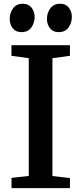

<svg xmlns="http://www.w3.org/2000/svg" viewBox="-20 -978 423 998"><path d="M129.5 -63.5V-675.5L39.5 -688V-743H343.5V-688L252.5 -675.5V-63L343.5 -52.5V0H40V-53.5ZM91 -811Q62 -811 46.2 -831.2Q30.5 -851.5 30.5 -879Q30.5 -910.5 47.8 -934.5Q65 -958.5 98.5 -958.5H99.5Q128.5 -958.5 144.2 -938Q160 -917.5 160 -890Q160 -859 142.8 -835Q125.5 -811 92 -811ZM284.5 -811Q255.5 -811 239.8 -831.2Q224 -851.5 224 -879Q224 -910.5 241.5 -934.5Q259 -958.5 292.5 -958.5H293.5Q322.5 -958.5 338 -938Q353.5 -917.5 353.5 -890Q353.5 -859 336.2 -835Q319 -811 285.5 -811Z"/></svg>

Font: Merriweather SemiBold
Style: Regular
Weight: 600
Version: Version 2.100